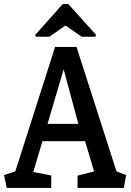

<svg xmlns="http://www.w3.org/2000/svg" viewBox="-24 -921 641 941"><path d="M9 0 -4 -63 51 -81 246 -691H351L547 -81L594 -63L583 0H356V-60L437 -81L393 -229H184L139 -78L227 -61V0ZM209 -314H360L288 -581ZM152 -741 148 -749 283 -901H311L447 -750L443 -741H376L297 -796L218 -741Z"/></svg>

Font: Kreon
Style: Regular
Weight: 400
Designer: Julia Petretta
Foundry: Julia Petretta and Eli Heuer
Version: Version 2.002